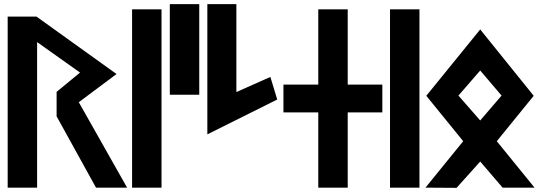

<svg xmlns="http://www.w3.org/2000/svg" viewBox="-20 -905 2608 926"><path d="M360 -412 542 -548 156 -825H17V0H159V-702L366 -555L253 -462V-344L443 0H593Z M759 0V-860H617V0Z M941 -448V-885H799V-448Z M980 -257 1317 -425 1284 -534 1120 -461V-885H980Z M1515 -497H1347V-363H1515V0H1657V-363H1824V-497H1657V-860H1515Z M2003 0V-860H1861V0Z M2399 -444 2296 -324 2191 -444 2296 -565ZM2036 -443 2214 -224 2032 0 2182 1 2296 -126 2404 0H2558L2376 -224L2554 -443L2296 -763Z"/></svg>

Font: Ny Stormning
Style: Hf
Weight: 700
Designer: Robert Jablonski, Mew Too
Foundry: Cannot Into Space Fonts
Version: Version 0.90